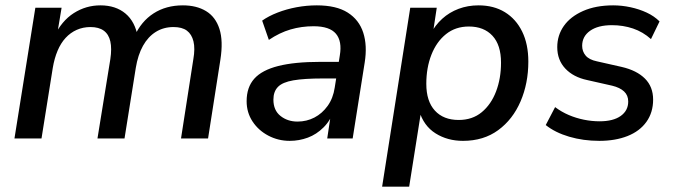

<svg xmlns="http://www.w3.org/2000/svg" viewBox="-20 -517 2518 717"><path d="M34 0 112 -488H210L192 -380H182Q210 -439 255.5 -468Q301 -497 355 -497Q412 -497 448.5 -466.5Q485 -436 495 -377L482 -381Q507 -437 553.5 -467Q600 -497 663 -497Q714 -497 749.5 -475.5Q785 -454 799.5 -409Q814 -364 803 -294L757 0H656L702 -296Q709 -336 702.5 -362.5Q696 -389 678 -402.5Q660 -416 628 -416Q591 -416 562 -398Q533 -380 514 -346Q495 -312 487 -263L445 0H344L392 -296Q398 -336 392 -362.5Q386 -389 367.5 -402.5Q349 -416 318 -416Q290 -416 266.5 -405.5Q243 -395 225 -375.5Q207 -356 195 -327.5Q183 -299 177 -263L135 0Z M1062 9Q1019 9 982 -10.5Q945 -30 923 -63.5Q901 -97 901 -139Q901 -191 929.5 -223Q958 -255 1019 -270.5Q1080 -286 1176 -286H1256L1247 -224H1185Q1116 -224 1075.5 -217Q1035 -210 1018 -192.5Q1001 -175 1001 -145Q1001 -105 1027.5 -84Q1054 -63 1091 -63Q1125 -63 1154 -78Q1183 -93 1203.5 -121.5Q1224 -150 1230 -190L1249 -310Q1258 -363 1234.5 -391Q1211 -419 1151 -419Q1106 -419 1065 -407Q1024 -395 984 -368L959 -440Q983 -457 1016.5 -470Q1050 -483 1087.5 -490Q1125 -497 1163 -497Q1236 -497 1278.5 -470Q1321 -443 1336.5 -395Q1352 -347 1342 -284L1297 0H1202L1218 -107H1228Q1215 -68 1188.5 -41.5Q1162 -15 1129.5 -3Q1097 9 1062 9Z M1407 180 1512 -488H1611L1596 -389H1587Q1605 -423 1631.5 -447Q1658 -471 1692.5 -484Q1727 -497 1767 -497Q1824 -497 1865.5 -471.5Q1907 -446 1930 -399Q1953 -352 1953 -287Q1953 -206 1924 -138.5Q1895 -71 1840.5 -31Q1786 9 1709 9Q1651 9 1606.5 -19Q1562 -47 1545 -104H1553L1508 180ZM1693 -69Q1744 -69 1779 -98Q1814 -127 1832.5 -175.5Q1851 -224 1851 -283Q1851 -349 1819 -383.5Q1787 -418 1731 -418Q1681 -418 1645.5 -389.5Q1610 -361 1591 -312.5Q1572 -264 1572 -204Q1572 -139 1604 -104Q1636 -69 1693 -69Z M2218 9Q2158 9 2105.5 -6.5Q2053 -22 2018 -50L2053 -117Q2077 -99 2104 -87.5Q2131 -76 2160.5 -70Q2190 -64 2219 -64Q2270 -64 2298 -84Q2326 -104 2326 -138Q2326 -161 2310.5 -175.5Q2295 -190 2266 -197L2173 -218Q2121 -229 2091 -261Q2061 -293 2061 -341Q2061 -385 2085.5 -420Q2110 -455 2157.5 -476Q2205 -497 2270 -497Q2302 -497 2334.5 -490Q2367 -483 2395 -470Q2423 -457 2443 -437L2411 -371Q2381 -398 2344 -410.5Q2307 -423 2265 -423Q2213 -423 2183.5 -402Q2154 -381 2154 -346Q2154 -325 2167 -309.5Q2180 -294 2209 -288L2302 -267Q2358 -254 2388.5 -223.5Q2419 -193 2419 -145Q2419 -97 2394 -62Q2369 -27 2323.5 -9Q2278 9 2218 9Z"/></svg>

Font: Nunito Sans 12pt ExtraLight 12pt SemiBold
Style: Italic
Weight: 600
Italic angle: -9°
Version: Version 3.101;gftools[0.9.27]